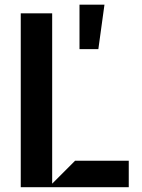

<svg xmlns="http://www.w3.org/2000/svg" viewBox="-20 -783 595 803"><path d="M518.5 0H66.8V-727.3H198.2V-14.9L294 -110.8H518.5ZM391.3 -577.4H312.5V-763.5H416.9Z"/></svg>

Font: Riot Sans
Style: Bold
Weight: 600
Designer: Rasmus Andersson
Foundry: rsms
Version: Version 4.001